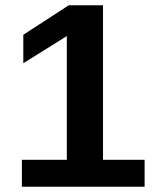

<svg xmlns="http://www.w3.org/2000/svg" viewBox="-20 -708 596 728"><path d="M63 0V-102.1H233.4V-571.3L68.4 -468.3V-576.2L240.7 -688H370.6V-102.1H528.3V0Z"/></svg>

Font: Arial
Style: Bold
Weight: 700
Designer: Steve Matteson
Foundry: Ascender Corporation
Version: Version 2.00.3